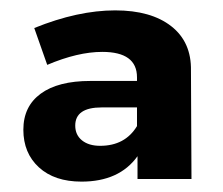

<svg xmlns="http://www.w3.org/2000/svg" viewBox="-20 -803 430 370"><path d="M349 -458H245V-502Q210 -453 137 -453Q85 -453 55 -480.5Q25 -508 25 -553Q25 -598 58.5 -622.5Q92 -647 154 -647H244V-654Q244 -703 177 -703Q130 -703 71 -678L46 -749Q130 -783 202 -783Q271 -783 310 -752.5Q349 -722 348 -667ZM173 -522Q221 -522 244 -560V-596H176Q125 -596 125 -561Q125 -543 138 -532.5Q151 -522 173 -522Z"/></svg>

Font: Montserrat-Arabic SemiBold
Style: Regular
Weight: 600
Designer: Mohamed Gaber
Foundry: Kief Type Foundry
Version: Version 5.008;PS 005.008;hotconv 1.0.88;makeotf.lib2.5.64775